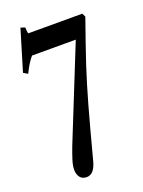

<svg xmlns="http://www.w3.org/2000/svg" viewBox="-150 -858 702 940"><g transform="rotate(-20 201.0 -388.5)"><path d="M135 10.5Q112.5 10.5 100.5 -4.5Q88.5 -19.5 88.5 -45Q88.5 -64.5 97 -92Q105.5 -119.5 119.5 -156.5L314 -640.5H86Q73.5 -625.5 62.5 -608.2Q51.5 -591 38 -563L15.5 -576L79.5 -788.5L102 -781Q102 -773 103 -764Q104 -755 106 -749H387.5L396.5 -730.5Q371.5 -659.5 352.8 -605.5Q334 -551.5 319.2 -506.2Q304.5 -461 291 -416.5Q277.5 -372 263.2 -321Q249 -270 231.2 -204.8Q213.5 -139.5 190.5 -51.5Q174 10.5 135 10.5Z"/></g></svg>

Font: Libre Caslon Condensed Medium
Style: Regular
Weight: 500
Designer: Pablo Impallari, Rodrigo Fuenzalida, Katja Schimmel, Ertekin Erdin
Foundry: Pablo Impallari, Rodrigo Fuenzalida
Version: Version 2.000; ttfautohint (v1.8.4.7-5d5b);gftools[0.9.33]